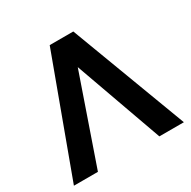

<svg xmlns="http://www.w3.org/2000/svg" viewBox="-156 -852 999 1004"><g transform="rotate(-30 343.0 -350.0)"><path d="M11 0 269 -700H411.5L675 0H527L338.5 -527L156 0Z"/></g></svg>

Font: Geologica Cursive Medium
Style: Regular
Weight: 500
Designer: Sindre Bremnes, Frode Helland
Foundry: Monokrom Skriftforlag AS
Version: Version 1.010;gftools[0.9.28]